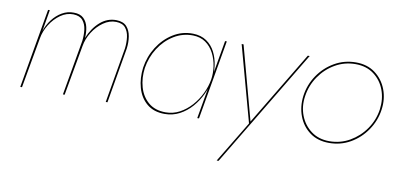

<svg xmlns="http://www.w3.org/2000/svg" viewBox="-67 -673 2266 1095"><g transform="rotate(10 1066.0 -125.5)"><path d="M560 0H550L605 -320Q609 -354 605 -385.5Q601 -417 584 -438Q567 -459 530 -460Q491 -461 455.5 -436Q420 -411 395.5 -372Q371 -333 364 -290L312 0H302L358 -320Q362 -354 358 -385.5Q354 -417 336.5 -438Q319 -459 282 -460Q243 -461 208 -436.5Q173 -412 148.5 -373Q124 -334 117 -291L65 0H55L135 -460H145L124 -336Q136 -372 159.5 -403Q183 -434 215 -452.5Q247 -471 283 -470Q320 -470 340 -450.5Q360 -431 366.5 -401Q373 -371 370 -339Q394 -398 435.5 -434.5Q477 -471 530 -470Q570 -469 589.5 -447Q609 -425 614.5 -391Q620 -357 615 -320Z M1170 -460 1090 0H1080L1160 -460ZM726 -230Q736 -296 770.5 -350.5Q805 -405 857.5 -438Q910 -471 973 -470Q1020 -469 1052 -447Q1084 -425 1102 -389.5Q1120 -354 1125.5 -312Q1131 -270 1125 -230Q1118 -187 1098.5 -145Q1079 -103 1048.5 -68Q1018 -33 978.5 -12Q939 9 892 9Q829 9 789 -24.5Q749 -58 733.5 -113Q718 -168 726 -230ZM736 -230Q728 -171 743 -118.5Q758 -66 796.5 -33.5Q835 -1 896 -1Q939 -1 976.5 -21Q1014 -41 1044 -74.5Q1074 -108 1093.5 -148.5Q1113 -189 1120 -230Q1126 -268 1120 -308Q1114 -348 1096 -382.5Q1078 -417 1048 -438Q1018 -459 975 -460Q915 -461 864 -429.5Q813 -398 779.5 -345.5Q746 -293 736 -230Z M1242 219H1231L1376 -21L1256 -460H1267L1386 -20L1375 -21L1639 -460H1650Z M1654 -230Q1663 -296 1700 -350.5Q1737 -405 1793.5 -437.5Q1850 -470 1917 -470Q1983 -470 2028.5 -436Q2074 -402 2095 -347.5Q2116 -293 2107 -230Q2098 -165 2060.5 -110Q2023 -55 1967 -23Q1911 9 1844 9Q1778 9 1732.5 -24.5Q1687 -58 1666.5 -112.5Q1646 -167 1654 -230ZM1664 -230Q1655 -170 1675 -118Q1695 -66 1738.5 -33.5Q1782 -1 1844 -1Q1908 -1 1962 -32Q2016 -63 2052 -115Q2088 -167 2097 -230Q2105 -291 2085.5 -343Q2066 -395 2022.5 -427.5Q1979 -460 1916 -460Q1853 -460 1799 -429Q1745 -398 1709 -345.5Q1673 -293 1664 -230Z"/></g></svg>

Font: Jost Thin
Style: Italic
Weight: 200
Italic angle: -5°
Version: Version 3.710